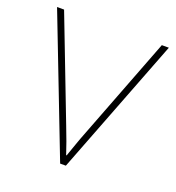

<svg xmlns="http://www.w3.org/2000/svg" viewBox="-103 -611 636 694"><g transform="rotate(20 215.0 -264.0)"><path d="M204 0H226L430 -528H403L253 -138C236 -95 228 -69 216 -36H214C203 -69 194 -95 177 -138L27 -528H0Z"/></g></svg>

Font: Noto Sans Meetei Mayek Thin
Style: Regular
Weight: 100
Designer: Monotype Design Team and Neelakash Kshetrimayum
Foundry: Monotype Imaging Inc.
Version: Version 2.002